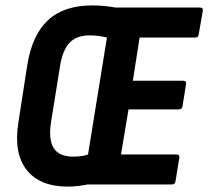

<svg xmlns="http://www.w3.org/2000/svg" viewBox="-20 -683 771 711"><path d="M230 8Q128 8 79 -53.5Q30 -115 48 -229L81 -442Q99 -554 158 -608.5Q217 -663 322 -663Q344 -663 368.5 -660.5Q393 -658 408 -655H720Q733 -655 731 -643L716 -557Q715 -544 704 -544H497L472 -384H658Q671 -384 669 -371L656 -291Q655 -278 643 -278H456L428 -111H633Q646 -111 644 -99L630 -12Q628 0 617 0H305Q291 3 271.5 5.5Q252 8 230 8ZM250 -103Q267 -103 281.5 -105Q296 -107 306 -111L376 -544Q364 -547 347 -549.5Q330 -552 311 -552Q263 -552 237 -524Q211 -496 202 -436L169 -231Q159 -166 179 -134.5Q199 -103 250 -103Z"/></svg>

Font: Sofia Sans Condensed ExtraBold
Style: Italic
Weight: 800
Italic angle: -9°
Version: Version 4.100